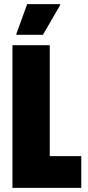

<svg xmlns="http://www.w3.org/2000/svg" viewBox="-20 -906 425 926"><path d="M40 0V-688H220V-153H372V0ZM59 -738V-743L111 -886H270V-881L187 -738Z"/></svg>

Font: Saira Condensed Black
Style: Regular
Weight: 900
Width: 3
Designer: Hector Gatti with collaboration of the Omnibus-Type team
Foundry: Omnibus-Type
Version: Version 1.101